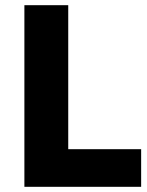

<svg xmlns="http://www.w3.org/2000/svg" viewBox="-20 -720 568 740"><path d="M74 -700H243V-145H524V0H74Z"/></svg>

Font: Jost*
Style: Bold
Weight: 700
Version: Version 3.7